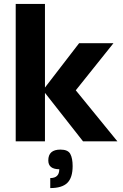

<svg xmlns="http://www.w3.org/2000/svg" viewBox="-20 -720 627 978"><path d="M209 -700V-274L383 -500H558L366 -260L578 0H403L209 -247V0H60V-700ZM288 42Q326 42 338 64Q350 86 350 126Q350 185 323 211.5Q296 238 236 238V187Q282 187 282 142Q226 142 226 97Q226 42 288 42Z"/></svg>

Font: Fivo Sans Modern
Style: Regular
Weight: 700
Designer: Alexander Slobzheninov
Foundry: Alexander Slobzheninov
Version: 1.0